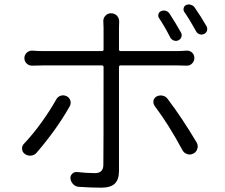

<svg xmlns="http://www.w3.org/2000/svg" viewBox="-20 -828 1040 888"><path d="M935.5 -706.1Q938.5 -700.2 938.5 -694.3Q938.5 -689.5 937.5 -685.5Q933.6 -675.8 923.8 -670.9Q913.1 -666 902.3 -669.9Q891.6 -673.8 886.7 -683.6Q858.4 -735.4 832 -773.4Q827.1 -781.2 829.6 -791Q832 -800.8 840.8 -804.7Q847.7 -807.6 853.5 -807.6Q858.4 -807.6 862.3 -805.7Q874 -802.7 879.9 -793.9Q909.2 -752 935.5 -706.1ZM817.4 -676.8Q822.3 -667 818.8 -656.7Q815.4 -646.5 805.2 -641.6Q794.9 -636.7 784.2 -640.6Q773.4 -644.5 767.6 -654.3Q744.1 -701.2 715.8 -744.1Q710 -752.9 712.9 -762.7Q715.8 -772.5 724.6 -776.4Q731.4 -779.3 737.3 -779.3Q742.2 -779.3 746.1 -778.3Q757.8 -774.4 763.7 -765.6Q793 -720.7 817.4 -676.8ZM240.2 -368.2Q247.1 -380.9 260.7 -385.3Q274.4 -389.6 287.6 -383.3Q300.8 -377 305.2 -363.3Q309.6 -349.6 302.7 -336.9Q242.2 -229.5 150.4 -123Q140.6 -110.4 124.5 -108.4Q108.4 -106.4 95.2 -115.7Q82 -125 82 -141.6Q82 -154.3 90.8 -163.1Q130.9 -205.1 171.4 -261.2Q211.9 -317.4 240.2 -368.2ZM800.8 -525.4H537.1Q530.3 -525.4 530.3 -517.6V-37.1Q530.3 2.9 510.7 21.5Q491.2 40 448.2 40Q401.4 40 344.7 36.1Q329.1 35.2 318.4 23.9Q307.6 12.7 305.7 -2.9Q304.7 -15.6 314.5 -24.9Q324.2 -34.2 337.9 -32.2Q382.8 -27.3 418.9 -27.3Q458 -27.3 458 -65.4Q459 -123 459 -516.6V-517.6Q459 -525.4 452.1 -525.4H176.8Q151.4 -525.4 130.9 -524.4Q115.2 -523.4 104 -533.7Q92.8 -543.9 92.8 -559.1Q92.8 -574.2 104 -584.5Q115.2 -594.7 130.9 -593.8Q152.3 -591.8 175.8 -591.8H452.1Q459 -591.8 459 -599.6V-699.2Q459 -710 458 -725.6Q456.1 -742.2 466.8 -754.4Q477.5 -766.6 493.2 -766.6Q509.8 -766.6 521.5 -754.9Q531.2 -743.2 531.2 -728.5L530.3 -699.2V-599.6Q530.3 -591.8 537.1 -591.8H799.8Q818.4 -591.8 841.8 -593.8Q857.4 -594.7 868.2 -585Q878.9 -575.2 878.9 -559.6Q878.9 -544.9 868.2 -534.2Q857.4 -523.4 841.8 -524.4Q817.4 -525.4 800.8 -525.4ZM695.3 -337.9Q689.5 -346.7 689.5 -355.5Q689.5 -358.4 689.5 -362.3Q692.4 -375 704.1 -381.8Q712.9 -386.7 723.6 -386.7Q727.5 -386.7 731.4 -385.7Q746.1 -382.8 754.9 -371.1Q820.3 -285.2 889.6 -168.9Q894.5 -160.2 894.5 -150.4Q894.5 -145.5 892.6 -140.6Q888.7 -125 875 -118.2Q866.2 -113.3 857.4 -113.3Q852.5 -113.3 846.7 -115.2Q832 -119.1 824.2 -132.8Q759.8 -252.9 695.3 -337.9Z"/></svg>

Font: Gen Jyuu Gothic Normal
Style: Regular
Weight: 300
Designer: [Source Han Sans]
Ryoko NISHIZUKA  (kana & ideographs); Paul D. Hunt (Latin, Greek & Cyrillic); Wenlong ZHANG  (bopomofo
Version: Version 1.002.20150607